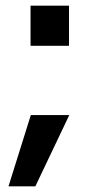

<svg xmlns="http://www.w3.org/2000/svg" viewBox="-20 -530 350 679"><path d="M10 129H105L225 -123H89ZM88 -368H224V-510H88Z"/></svg>

Font: Perun
Style: Bold
Weight: 700
Foundry: Copyright (c) Stefan Peev, Context Ltd, 2016
Version: Version 1.089